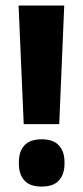

<svg xmlns="http://www.w3.org/2000/svg" viewBox="-20 -659 298 692"><path d="M211.5 -639 193.5 -211.5H65.5L47 -639ZM130 13.5Q88 13.5 68 -8.5Q48 -30.5 48 -69V-74.5Q48 -113 68 -135Q88 -157 130 -157Q172 -157 192.2 -135Q212.5 -113 212.5 -74.5V-69Q212.5 -30.5 192.2 -8.5Q172 13.5 130 13.5Z"/></svg>

Font: Anek Devanagari
Style: Bold
Weight: 700
Designer: Kailash Malviya (Devanagari) & Yesha Goshar (Latin)
Foundry: Ek Type
Version: Version 1.003